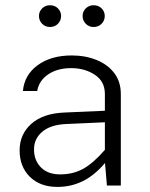

<svg xmlns="http://www.w3.org/2000/svg" viewBox="-20 -716 579 741"><path d="M446.3 -353V0H392.6L385.3 -86.9Q344.7 -39.1 299.3 -16.8Q253.9 5.4 201.7 5.4Q134.8 5.4 95.2 -33.7Q55.7 -72.8 55.7 -135.7Q55.7 -197.8 100.8 -238Q146 -278.3 228.5 -281.7L384.8 -288.6V-353Q384.8 -401.9 345.9 -427.5Q307.1 -453.1 254.4 -453.1Q201.7 -453.1 166 -429Q130.4 -404.8 123.5 -364.7H68.4Q74.2 -427.2 125.7 -464.6Q177.2 -502 256.8 -502Q309.6 -502 352.5 -484.6Q395.5 -467.3 420.9 -434.1Q446.3 -400.9 446.3 -353ZM111.3 -139.6Q111.3 -96.7 138.2 -69.8Q165 -43 211.9 -43Q262.2 -43 301.3 -64.7Q340.3 -86.4 384.8 -137.7V-244.1L233.9 -237.3Q174.8 -234.4 143.1 -207.5Q111.3 -180.7 111.3 -139.6ZM130.4 -654.3Q130.4 -671.4 142.6 -683.6Q154.8 -695.8 172.9 -695.8Q191.4 -695.8 203.6 -683.6Q215.8 -671.4 215.8 -654.3Q215.8 -636.7 203.6 -624.3Q191.4 -611.8 172.9 -611.8Q154.8 -611.8 142.6 -624.3Q130.4 -636.7 130.4 -654.3ZM298.8 -654.3Q298.8 -671.4 311 -683.6Q323.2 -695.8 341.3 -695.8Q359.9 -695.8 372.1 -683.6Q384.3 -671.4 384.3 -654.3Q384.3 -636.7 372.1 -624.3Q359.9 -611.8 341.3 -611.8Q323.2 -611.8 311 -624.3Q298.8 -636.7 298.8 -654.3Z"/></svg>

Font: Estedad-FD Light
Style: Regular
Weight: 300
Designer: Amin Abedi
Version: Version 7.3